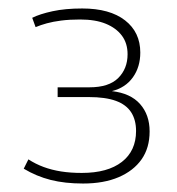

<svg xmlns="http://www.w3.org/2000/svg" viewBox="-20 -793 418 453"><path d="M36 -395 47 -417Q64 -406 83 -399Q102 -392 124 -388.5Q146 -385 173 -385Q234 -385 267.5 -411Q301 -437 301 -484Q301 -510 289.5 -528Q278 -546 253.5 -555Q229 -564 189 -564H116V-587H191Q237 -587 259 -609Q281 -631 281 -665Q281 -691 267.5 -709Q254 -727 229.5 -737Q205 -747 169 -747Q144 -747 124.5 -744.5Q105 -742 90.5 -738Q76 -734 64 -729L56 -751Q74 -760 104 -766.5Q134 -773 174 -773Q239 -773 275 -745Q311 -717 311 -669Q311 -635 293.5 -610.5Q276 -586 244 -578Q288 -573 310.5 -547.5Q333 -522 333 -483Q333 -444 314 -417Q295 -390 260 -375Q225 -360 176 -360Q133 -360 99.5 -368.5Q66 -377 36 -395Z"/></svg>

Font: Georama ExtraCondensed Thin ExtraLight
Style: Regular
Weight: 250
Version: Version 1.001